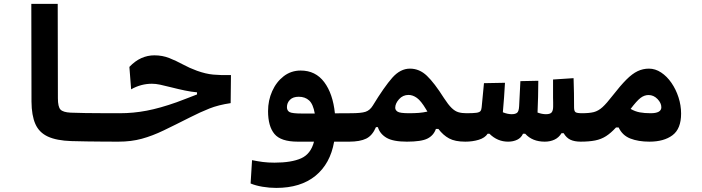

<svg xmlns="http://www.w3.org/2000/svg" viewBox="-20 -713 3556 973"><path d="M580.1 4.9Q546.9 4.9 505.1 4.6Q463.4 4.4 420.7 3.7Q377.9 2.9 341.8 2Q266.6 -0.5 222.4 -21Q178.2 -41.5 159.2 -84.7Q140.1 -127.9 139.6 -198.2L138.7 -693.4H272.5L273.4 -215.3Q273.4 -171.4 286.6 -157.7Q299.8 -144 337.9 -142.1Q370.6 -140.6 413.8 -140.1Q457 -139.6 502.2 -139.4Q547.4 -139.2 585.9 -139.2Q603 -139.2 611.6 -117.7Q620.1 -96.2 620.1 -63.5Q620.1 -38.6 610.8 -16.8Q601.6 4.9 580.1 4.9Z M580.1 4.9Q567.4 4.9 559.6 -12.9Q551.8 -30.8 551.8 -72.3Q551.8 -111.3 561.5 -125.2Q571.3 -139.2 587.4 -139.2Q655.8 -139.2 723.4 -152.1Q791 -165 875 -194.8Q904.8 -205.6 929.9 -215.6Q955.1 -225.6 978.5 -234.4V-245.1Q949.7 -247.6 917 -254.4Q884.3 -261.2 847.7 -270.5Q813.5 -279.3 791.3 -283.9Q769 -288.6 750 -288.6Q694.3 -288.6 644.5 -260.3L635.7 -374Q664.6 -404.3 696.3 -418.5Q728 -432.6 762.2 -432.6Q803.2 -432.6 838.1 -418.7Q873 -404.8 906.7 -386.5Q940.4 -368.2 978 -354.5Q1022.9 -338.4 1060.3 -335Q1097.7 -331.5 1150.4 -332.5L1148.9 -190.4Q1086.9 -181.2 1041.3 -163.1Q995.6 -145 942.9 -118.2Q866.7 -79.6 809.3 -52Q752 -24.4 698.5 -9.8Q645 4.9 580.1 4.9Z M1379.9 239.3Q1345.2 239.3 1310.3 233.4Q1275.4 227.5 1250 216.8L1257.3 98.6Q1286.1 104.5 1312.3 107.9Q1338.4 111.3 1371.1 111.3Q1456.5 111.3 1505.9 89.4Q1555.2 67.4 1571.3 4.9H1488.8Q1403.3 4.9 1370.8 -34.2Q1338.4 -73.2 1338.4 -149.9Q1338.4 -204.1 1359.4 -251Q1380.4 -297.9 1417.7 -326.7Q1455.1 -355.5 1503.9 -355.5Q1579.1 -355.5 1623 -296.9Q1667 -238.3 1677.2 -138.7L1757.8 -139.2Q1780.3 -139.2 1789.8 -118.7Q1799.3 -98.1 1799.3 -67.4Q1799.3 -35.6 1787.1 -15.4Q1774.9 4.9 1752.9 4.9H1673.3Q1653.8 116.7 1578.6 178Q1503.4 239.3 1379.9 239.3ZM1575.2 -137.7Q1566.9 -185.5 1546.4 -204.1Q1525.9 -222.7 1494.1 -222.7Q1464.8 -222.7 1449.5 -207.3Q1434.1 -191.9 1434.1 -169.9Q1434.1 -152.3 1447.5 -145Q1460.9 -137.7 1510.3 -137.7Q1519 -137.7 1527.3 -137.7Q1535.6 -137.7 1543.9 -137.7Q1551.8 -137.7 1559.3 -137.7Q1566.9 -137.7 1575.2 -137.7Z M1749 4.9Q1735.8 4.9 1729.7 -9.3Q1723.6 -23.4 1723.6 -56.2Q1723.6 -69.8 1727.3 -89.4Q1731 -108.9 1738.8 -124Q1746.6 -139.2 1757.8 -139.2Q1810.1 -139.2 1832.3 -146.5Q1854.5 -153.8 1869.1 -177.7Q1927.2 -272.9 1968 -319.1Q2008.8 -365.2 2057.6 -365.2Q2105.5 -365.2 2143.3 -329.1Q2181.2 -293 2230 -215.8Q2251.5 -182.6 2268.6 -166Q2285.6 -149.4 2303.2 -144.3Q2320.8 -139.2 2343.8 -139.2Q2380.4 -139.2 2380.4 -65.9Q2380.4 -24.4 2367.9 -9.8Q2355.5 4.9 2337.9 4.9Q2286.1 4.9 2255.9 -11.5Q2225.6 -27.8 2201.7 -59.6H2189Q2177.7 -26.9 2146.7 -11Q2115.7 4.9 2042 4.9Q1971.7 4.9 1938.2 -15.1Q1904.8 -35.2 1895 -68.8H1885.3Q1867.2 -25.9 1835.7 -10.5Q1804.2 4.9 1749 4.9ZM2146 -147.5Q2142.1 -154.3 2138.7 -159.7Q2113.8 -201.7 2092.8 -216.8Q2071.8 -231.9 2050.3 -231.9Q2021.5 -231.9 2002.2 -210.2Q1982.9 -188.5 1982.9 -167Q1982.9 -154.8 1995.1 -147Q2007.3 -139.2 2053.2 -139.2Q2080.1 -139.2 2102.1 -140.9Q2124 -142.6 2146 -147.5Z M2554.7 4.9Q2501 4.9 2460.4 -35.2H2451.2Q2437.5 -14.2 2406 -4.6Q2374.5 4.9 2337.9 4.9L2343.8 -139.2Q2377.9 -139.2 2393.8 -141.4Q2409.7 -143.6 2414.8 -150.1Q2419.9 -156.7 2420.9 -169.4Q2423.8 -199.7 2426.8 -230.5Q2429.7 -261.2 2432.6 -291.5L2539.1 -293.5Q2537.1 -256.3 2534.4 -219Q2531.7 -181.6 2528.3 -144Q2552.2 -134.3 2572.8 -134.3Q2591.3 -134.3 2600.3 -141.4Q2609.4 -148.4 2610.8 -174.8Q2612.3 -206.5 2614 -238.3Q2615.7 -270 2617.2 -301.8L2708 -303.7Q2707.5 -263.7 2706.8 -221.9Q2706.1 -180.2 2704.1 -142.6Q2727.1 -134.3 2746.6 -134.3Q2768.6 -134.3 2775.9 -143.8Q2783.2 -153.3 2783.2 -173.3Q2783.2 -183.6 2783.2 -194.6Q2783.2 -205.6 2782.7 -217.8Q2782.7 -238.8 2782.7 -262Q2782.7 -285.2 2782.7 -310.1L2886.7 -316.9Q2888.2 -273.9 2888.7 -240.5Q2889.2 -207 2889.2 -168.9Q2889.2 -150.9 2896 -145Q2902.8 -139.2 2929.7 -139.2Q2966.3 -139.2 2966.3 -75.7Q2966.3 -34.2 2953.9 -14.6Q2941.4 4.9 2923.8 4.9Q2891.1 4.9 2870.6 -4.9Q2850.1 -14.6 2836.4 -38.1H2825.7Q2812 -15.6 2790 -5.4Q2768.1 4.9 2740.7 4.9Q2677.7 4.9 2641.6 -35.2H2630.4Q2621.1 -14.6 2601.1 -4.9Q2581.1 4.9 2554.7 4.9Z M2920.9 4.9Q2907.7 4.9 2901.6 -14.2Q2895.5 -33.2 2895.5 -65.9Q2895.5 -90.3 2904.1 -114.7Q2912.6 -139.2 2929.7 -139.2Q2966.8 -139.2 2989.5 -145Q3012.2 -150.9 3033.2 -169.9Q3054.2 -189 3085 -229Q3124.5 -279.8 3154.3 -309.6Q3184.1 -339.4 3211.2 -352.3Q3238.3 -365.2 3268.6 -365.2Q3300.8 -365.2 3330.3 -345.7Q3359.9 -326.2 3382.6 -293.2Q3405.3 -260.3 3418.5 -219.7Q3431.6 -179.2 3431.6 -137.2Q3431.6 -60.5 3388.2 -27.8Q3344.7 4.9 3271 4.9Q3214.8 4.9 3174.3 -11Q3133.8 -26.9 3115.2 -66.9H3101.6Q3076.2 -39.1 3051.5 -23.2Q3026.9 -7.3 2996.1 -1.2Q2965.3 4.9 2920.9 4.9ZM3175.8 -161.1Q3198.7 -147.9 3222.4 -143.6Q3246.1 -139.2 3277.3 -139.2Q3331.5 -139.2 3331.5 -169.4Q3331.5 -190.9 3312 -211.2Q3292.5 -231.4 3266.6 -231.4Q3245.1 -231.4 3225.8 -216.6Q3206.5 -201.7 3175.8 -161.1Z"/></svg>

Font: Cascadia Code NF
Style: Bold
Weight: 700
Monospace: yes
Designer: Aaron Bell
Foundry: Saja Typeworks
Version: Version 2404.023; ttfautohint (v1.8.4)